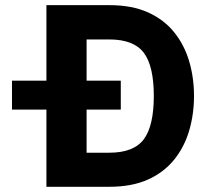

<svg xmlns="http://www.w3.org/2000/svg" viewBox="-20 -715 806 735"><path d="M442.4 -406.2H25.9V-295.4H442.4ZM722.7 -347.7Q722.7 -416.5 704.6 -479Q686.5 -541.5 647.7 -590.3Q608.9 -639.2 547.4 -667.2Q485.8 -695.3 398.4 -695.3H157.7V0H398.4Q485.8 0 547.4 -28.1Q608.9 -56.2 647.7 -105Q686.5 -153.8 704.6 -216.3Q722.7 -278.8 722.7 -347.7ZM568.8 -347.7Q568.8 -232.9 530.3 -181.6Q491.7 -130.4 398.4 -130.4H311.5V-564H398.4Q491.7 -564 530.3 -513.2Q568.8 -462.4 568.8 -347.7Z"/></svg>

Font: Estedad-VF-FD Black
Style: Regular
Weight: 900
Designer: Amin Abedi
Version: Version 4.000